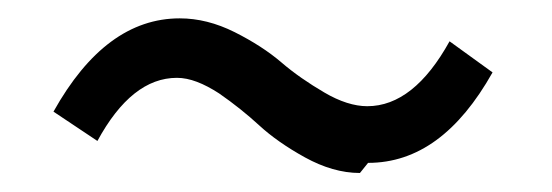

<svg xmlns="http://www.w3.org/2000/svg" viewBox="-20 -463 589 205"><path d="M373 -289.1C425.8 -289.1 469.7 -321.3 505.9 -385.7L460 -418.9C434.6 -373 405.3 -349.6 372.1 -349.6C358.4 -349.6 342.8 -354.5 326.2 -364.3C309.6 -374 293.9 -384.8 280.3 -396.5C266.6 -408.2 250 -418.9 230.5 -428.7C210.9 -438.5 191.4 -443.4 171.9 -443.4C119.1 -443.4 74.2 -410.2 37.1 -343.8L84 -312.5C108.4 -357.4 136.7 -379.9 168.9 -379.9C182.6 -379.9 197.3 -374 213.9 -363.3C229.5 -352.5 244.1 -340.8 256.8 -329.1C269.5 -317.4 286.1 -305.7 305.7 -294.9C325.2 -284.2 344.7 -278.3 364.3 -278.3Z"/></svg>

Font: Gen Shin Gothic P Normal
Style: Regular
Weight: 300
Designer: [Source Han Sans]
Ryoko NISHIZUKA  (kana & ideographs); Paul D. Hunt (Latin, Greek & Cyrillic); Wenlong ZHANG  (bopomofo
Version: Version 1.002.20150607